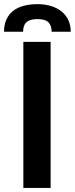

<svg xmlns="http://www.w3.org/2000/svg" viewBox="-35 -930 370 950"><path d="M0 0ZM215.5 0H80.5V-723H215.5ZM150 -909.5Q187.5 -909.5 218 -900Q248.5 -890.5 270 -873Q291.5 -855.5 303.2 -830.2Q315 -805 315 -773H220.5Q220.5 -803 205 -819.2Q189.5 -835.5 150 -835.5Q130 -835.5 116.5 -831.2Q103 -827 94.8 -819Q86.5 -811 83 -799.5Q79.5 -788 79.5 -773H-15Q-15 -808 -3.2 -833.8Q8.5 -859.5 30 -876.2Q51.5 -893 82 -901.2Q112.5 -909.5 150 -909.5Z"/></svg>

Font: Lato
Style: Bold
Weight: 700
Designer: Lukasz Dziedzic
Foundry: tyPoland Lukasz Dziedzic
Version: Version 2.007; 2014-02-27